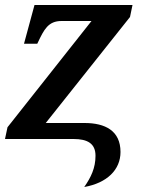

<svg xmlns="http://www.w3.org/2000/svg" viewBox="-20 -556 572 768"><path d="M317 192C408 176 462 123 462 52C462 -33 401 -64 318 -64H163L500 -488L510 -536H118L76 -381H129L131 -385C156 -438 173 -472 226 -472H346L10 -47L0 0H274C330 0 362 18 362 67C362 116 344 153 317 192Z"/></svg>

Font: Noto Serif SemiBold
Style: Italic
Weight: 600
Italic angle: -12°
Designer: Monotype Design Team
Foundry: Monotype Imaging Inc.
Version: Version 2.014